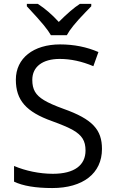

<svg xmlns="http://www.w3.org/2000/svg" viewBox="-20 -951 589 981"><path d="M117.2 -931.2H173.3C210.4 -907.2 246.1 -876.5 280.3 -838.9C322.8 -881.3 358.4 -912.1 388.2 -931.2H446.3V-918.9L414.1 -885.7C367.2 -837.4 336.4 -799.3 321.3 -771H240.2C232.9 -784.2 220.7 -801.3 204.1 -821.8C187.5 -842.3 158.7 -874.5 117.2 -918.9ZM51.8 -103C110.4 -78.1 182.1 -63 250 -63C360.8 -63 417 -107.4 417 -182.1C417 -231.4 398.9 -259.8 352.5 -286.6C329.1 -299.8 293.5 -314.9 246.1 -332C113.3 -379.4 61 -439 61 -543.9C61 -653.8 150.9 -724.1 287.1 -724.1C357.9 -724.1 423.3 -710.9 482.9 -685.1L457 -612.8C397.9 -637.7 340.8 -649.9 285.2 -649.9C197.3 -649.9 145 -609.9 145 -543C145 -493.7 161.6 -465.3 205.1 -439C226.6 -425.8 259.8 -411.1 304.2 -395C454.1 -341.8 501 -287.6 501 -189.9C501 -64.5 403.3 9.8 247.1 9.8C162.6 9.8 97.2 -1 51.8 -22.9Z"/></svg>

Font: OpenSansEmoji
Style: Regular
Weight: 400
Foundry: MorbZ
Version: Version 1.000;PS 001.000;hotconv 1.0.70;makeotf.lib2.5.58329